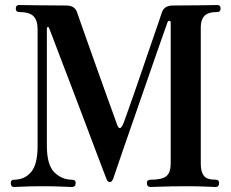

<svg xmlns="http://www.w3.org/2000/svg" viewBox="-20 -746 923 766"><path d="M36 0Q23 0 23 -16Q23 -29 36 -29Q78 -29 104 -59.5Q130 -90 130 -163V-629Q130 -665 113.5 -681.5Q97 -698 56 -698Q43 -698 43 -712Q43 -726 56 -726Q65 -726 118 -725Q171 -724 244 -724Q278 -724 287 -698Q289 -692 301 -658Q313 -624 330.5 -574.5Q348 -525 367.5 -470.5Q387 -416 404.5 -367Q422 -318 434 -285.5Q446 -253 447 -249Q458 -218 473 -255Q475 -261 486.5 -292.5Q498 -324 514.5 -371.5Q531 -419 549 -472Q567 -525 583.5 -572.5Q600 -620 611.5 -653.5Q623 -687 625 -694Q634 -724 669 -724Q742 -724 791 -725Q840 -726 847 -726Q860 -726 860 -712Q860 -698 847 -698Q810 -698 795.5 -682.5Q781 -667 781 -638V-93Q781 -61 793 -45Q805 -29 841 -29Q854 -29 854 -16Q854 0 841 0Q831 0 801.5 -1.5Q772 -3 726 -3Q697 -3 665.5 -2.5Q634 -2 611 -1Q588 0 581 0Q566 0 566 -16Q566 -29 581 -29Q627 -29 644 -43.5Q661 -58 661 -93V-656Q661 -663 656 -663Q651 -663 649 -659Q648 -656 635.5 -621Q623 -586 603.5 -530Q584 -474 561 -407.5Q538 -341 515 -275Q492 -209 473 -154Q454 -99 442.5 -65Q431 -31 431 -31Q427 -24 425 -22Q423 -20 418 -20Q410 -20 406 -29Q405 -31 392.5 -64Q380 -97 359.5 -151Q339 -205 315 -269Q291 -333 266.5 -397Q242 -461 221.5 -514.5Q201 -568 188.5 -601.5Q176 -635 175 -636Q174 -639 170.5 -638Q167 -637 167 -633V-164Q167 -88 197 -58.5Q227 -29 267 -29Q282 -29 282 -16Q282 0 267 0Q257 0 226.5 -1.5Q196 -3 152 -3Q100 -3 73.5 -1.5Q47 0 36 0Z"/></svg>

Font: Zen Old Mincho Black
Style: Regular
Weight: 900
Designer: Yoshimichi Ohira
Foundry: Positype
Version: Version 1.001